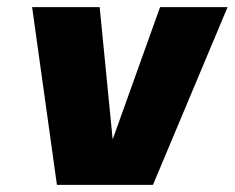

<svg xmlns="http://www.w3.org/2000/svg" viewBox="-20 -520 660 540"><path d="M410.2 0H140.1L70.3 -500H260.3L296.9 -127.9L430.2 -500H620.1Z"/></svg>

Font: Fivo Sans Heavy
Style: Regular
Weight: 900
Designer: Alexander Slobzheninov
Foundry: Alexander Slobzheninov
Version: 1.0